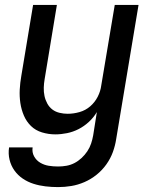

<svg xmlns="http://www.w3.org/2000/svg" viewBox="-20 -540 640 783"><path d="M217 223Q191 223 165.5 220Q140 217 116.5 209.5Q93 202 73 188.5Q53 175 39 155.5Q25 136 19 111.5Q13 87 17 61H113Q110 81 119 97.5Q128 114 144 123.5Q160 133 178.5 136Q197 139 217 139Q234 139 251 136Q268 133 283.5 125Q299 117 312.5 104.5Q326 92 336 77Q346 62 351.5 45.5Q357 29 360 12L375 -83Q362 -61 342.5 -43Q323 -25 300.5 -13.5Q278 -2 253.5 3Q229 8 206 8Q178 8 151.5 0Q125 -8 106.5 -26Q88 -44 77.5 -68.5Q67 -93 63 -120Q59 -147 60.5 -175Q62 -203 67 -231L115 -520H212L162 -217Q159 -200 158.5 -182.5Q158 -165 161.5 -148.5Q165 -132 173 -117.5Q181 -103 193.5 -93.5Q206 -84 222.5 -80Q239 -76 256 -76Q280 -76 304.5 -83Q329 -90 348 -106.5Q367 -123 378.5 -145.5Q390 -168 393 -192L448 -520H545L454 26Q450 53 440.5 79.5Q431 106 414 130Q397 154 374 172.5Q351 191 324.5 202.5Q298 214 271 218.5Q244 223 217 223Z"/></svg>

Font: Iosevka Custom Medium
Style: Italic
Weight: 500
Italic angle: -9°
Designer: Belleve Invis
Foundry: Belleve Invis
Version: Version 27.0.1